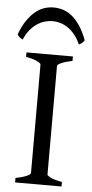

<svg xmlns="http://www.w3.org/2000/svg" viewBox="-73 -871 432 905"><g transform="rotate(5 143.5 -418.5)"><path d="M34.2 0V-21Q67.4 -27.8 86.2 -35.9Q105 -43.9 105 -50.8V-564Q105 -569.8 87.2 -578.6Q69.3 -587.4 34.2 -594.2V-615.2H253.9V-594.2Q220.7 -587.4 201.9 -579.1Q183.1 -570.8 183.1 -564V-50.8Q183.1 -44.9 200.9 -36.4Q218.8 -27.8 253.9 -21V0ZM-14.6 -695.8Q0 -735.4 18.3 -762.2Q36.6 -789.1 56.9 -805.9Q77.1 -822.8 99.1 -830.1Q121.1 -837.4 143.1 -837.4Q167 -837.4 189.5 -830.1Q211.9 -822.8 232.2 -805.9Q252.4 -789.1 270.3 -762.2Q288.1 -735.4 302.7 -695.8Q296.9 -687 291 -682.4Q285.2 -677.7 276.9 -673.8Q264.6 -701.7 248.8 -720.7Q232.9 -739.7 215.3 -751.2Q197.8 -762.7 179.4 -767.8Q161.1 -772.9 145 -772.9Q127.9 -772.9 109.1 -767.8Q90.3 -762.7 72.5 -751.2Q54.7 -739.7 38.8 -720.7Q22.9 -701.7 11.2 -673.8Q2.9 -677.7 -2.9 -682.4Q-8.8 -687 -14.6 -695.8Z"/></g></svg>

Font: Gentium
Style: Regular
Weight: 400
Designer: J. Victor Gaultney
Version: Version 1.03; 2011; OFL 1.1 release